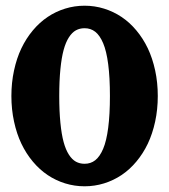

<svg xmlns="http://www.w3.org/2000/svg" viewBox="-20 -635 587 666"><path d="M205.9 -605.1Q238.5 -615.2 273.4 -615.2Q308.3 -615.2 340.9 -605.1Q373.5 -595 401.6 -576.2Q429.7 -557.4 453 -529.5Q476.3 -501.7 492.7 -467.4Q509 -433.1 518.2 -390.7Q527.3 -348.4 527.3 -302Q527.3 -255.6 518.2 -213.3Q509 -170.9 492.7 -136.6Q476.3 -102.3 453 -74.5Q429.7 -46.6 401.6 -27.8Q373.5 -9 340.9 1.1Q308.3 11.2 273.4 11.2Q238.5 11.2 205.9 1.1Q173.3 -9 145.3 -27.8Q117.2 -46.6 93.9 -74.5Q70.6 -102.3 54.2 -136.6Q37.8 -170.9 28.7 -213.3Q19.5 -255.6 19.5 -302Q19.5 -348.4 28.7 -390.7Q37.8 -433.1 54.2 -467.4Q70.6 -501.7 93.9 -529.5Q117.2 -557.4 145.3 -576.2Q173.3 -595 205.9 -605.1ZM273.4 -537.1Q256.6 -537.1 243.3 -529.8Q230 -522.5 219 -505.5Q208 -488.5 200.7 -461.7Q193.4 -434.8 189.5 -394.8Q185.5 -354.7 185.5 -302Q185.5 -249.3 189.5 -209.2Q193.4 -169.2 200.7 -142.3Q208 -115.5 219 -98.5Q230 -81.5 243.3 -74.2Q256.6 -66.9 273.4 -66.9Q294.7 -66.9 310.4 -79.2Q326.2 -91.6 337.8 -118.8Q349.4 -146 355.3 -191.8Q361.3 -237.5 361.3 -302Q361.3 -366.5 355.3 -412.2Q349.4 -458 337.8 -485.2Q326.2 -512.5 310.4 -524.8Q294.7 -537.1 273.4 -537.1Z"/></svg>

Font: Orelega One
Style: Regular
Weight: 400
Version: Version 1.1 ; ttfautohint (v1.8.3)